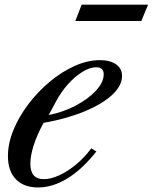

<svg xmlns="http://www.w3.org/2000/svg" viewBox="-20 -792 654 822"><path d="M143 10.5Q81.5 10.5 47.8 -24.8Q14 -60 14 -124Q14 -178.5 37.8 -236Q61.5 -293.5 102 -346.8Q142.5 -400 193.5 -442.5Q244.5 -485 299.8 -509.8Q355 -534.5 407.5 -534.5Q451.5 -534.5 477 -516.5Q502.5 -498.5 502.5 -466.5Q502.5 -425 459.8 -385.5Q417 -346 341.2 -314.8Q265.5 -283.5 166.5 -266Q138 -213.5 124 -169.2Q110 -125 110 -91Q110 -25 167.5 -25Q198 -25 234.2 -41.8Q270.5 -58.5 306.2 -88.2Q342 -118 371 -157L392.5 -143.5Q332 -67 268.8 -28.2Q205.5 10.5 143 10.5ZM188.5 -299.5Q250 -311.5 303.8 -339.8Q357.5 -368 390.8 -404Q424 -440 424 -474Q424 -504 391.5 -504Q365 -504 333.5 -484.8Q302 -465.5 272 -432.5Q242 -399.5 219.5 -357ZM302.5 -702 329.5 -772H614L585 -702Z"/></svg>

Font: Libre Caslon Text
Style: Italic
Weight: 400
Italic angle: -22.583°
Designer: Pablo Impallari, Rodrigo Fuenzalida, Katja Schimmel
Foundry: Pablo Impallari, Rodrigo Fuenzalida
Version: Version 2.000